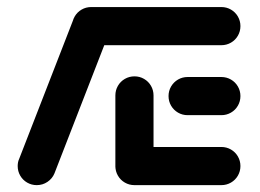

<svg xmlns="http://www.w3.org/2000/svg" viewBox="-20 -539 758 559"><path d="M87 0Q71.9 0 59.1 -7.4Q46.3 -14.8 38.9 -27.6Q31.5 -40.4 31.5 -55.6Q31.5 -67.4 35.9 -76.7L194.4 -484.4Q200.7 -499.6 214.8 -509.1Q228.9 -518.5 245.9 -518.5Q261.1 -518.5 273.9 -511.1Q286.7 -503.7 294.1 -490.9Q301.5 -478.1 301.5 -463Q301.5 -451.5 297 -441.9L138.5 -34.1Q132.2 -18.9 118.1 -9.4Q104.1 0 87 0ZM680 -55.6Q680 -40.4 672.6 -27.6Q665.2 -14.8 652.4 -7.4Q639.6 0 624.4 0H371.5Q356.3 0 343.5 -7.4Q330.7 -14.8 323.3 -27.6Q315.9 -40.4 315.9 -55.6Q315.9 -70.7 323.3 -83.5Q330.7 -96.3 343.5 -103.7Q356.3 -111.1 371.5 -111.1H624.4Q639.6 -111.1 652.4 -103.7Q665.2 -96.3 672.6 -83.5Q680 -70.7 680 -55.6ZM315.9 -51.9V-261.1Q315.9 -276.3 323.3 -289.1Q330.7 -301.9 343.5 -309.3Q356.3 -316.7 371.5 -316.7Q386.7 -316.7 399.4 -309.3Q412.2 -301.9 419.6 -289.1Q427 -276.3 427 -261.1V-51.9ZM470.7 -259.3Q470.7 -274.4 478.1 -287.2Q485.6 -300 498.3 -307.4Q511.1 -314.8 526.3 -314.8H624.4Q639.6 -314.8 652.4 -307.4Q665.2 -300 672.6 -287.2Q680 -274.4 680 -259.3Q680 -244.1 672.6 -231.3Q665.2 -218.5 652.4 -211.1Q639.6 -203.7 624.4 -203.7H526.3Q511.1 -203.7 498.3 -211.1Q485.6 -218.5 478.1 -231.3Q470.7 -244.1 470.7 -259.3ZM190 -463Q190 -478.1 197.4 -490.9Q204.8 -503.7 217.6 -511.1Q230.4 -518.5 245.6 -518.5H624.4Q639.6 -518.5 652.4 -511.1Q665.2 -503.7 672.6 -490.9Q680 -478.1 680 -463Q680 -447.8 672.6 -435Q665.2 -422.2 652.4 -414.8Q639.6 -407.4 624.4 -407.4H245.6Q230.4 -407.4 217.6 -414.8Q204.8 -422.2 197.4 -435Q190 -447.8 190 -463Z"/></svg>

Font: 26F Galaxy Hebrew Black
Style: Regular
Weight: 900
Designer: C₂₉H₂₅N₃O₅
Version: Version 1.000